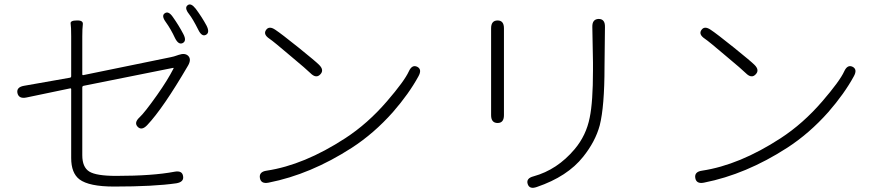

<svg xmlns="http://www.w3.org/2000/svg" viewBox="-20 -835 4040 882"><path d="M504 22Q389 22 345 -11Q307 -40 307 -109V-425Q307 -430 302 -429L101 -387Q66 -380 60 -408Q55 -435 91 -441L301 -478Q307 -479 307 -485V-668Q307 -712 304.5 -726.5Q302 -741 333 -741Q363 -742 360.5 -723Q358 -704 358 -668V-494Q358 -489 363 -490L763 -572Q779 -575 795 -581L801 -583Q830 -593 845 -578Q860 -562 844 -534Q729 -337 656 -260Q631 -234 613 -252Q594 -271 621 -296Q644 -317 702 -399Q750 -467 777 -520Q779 -524 774 -523L365 -441Q358 -440 358 -433V-122Q358 -67 390 -47Q422 -27 514 -27Q681 -27 781 -46Q817 -53 821 -26Q826 1 790 7Q687 22 504 22ZM819 -637Q800 -628 784 -660Q765 -701 742 -733Q720 -763 737 -774Q754 -786 774 -757Q801 -719 822 -679Q839 -647 819 -637ZM926 -675Q907 -665 891 -698Q866 -748 848 -771Q826 -799 842 -811Q857 -823 879 -795Q908 -756 929 -717Q945 -685 926 -675Z M1214 4Q1179 11 1174 -17Q1169 -46 1205 -51Q1377 -77 1566 -200Q1669 -267 1757 -369Q1838 -463 1858 -507Q1873 -540 1897 -528Q1920 -516 1902 -484Q1859 -405 1785 -320Q1698 -222 1596 -156Q1407 -34 1214 4ZM1451 -493Q1432 -473 1406 -499Q1389 -516 1317 -576Q1236 -645 1218 -657Q1188 -677 1202 -697Q1216 -718 1245 -698Q1271 -681 1352 -616Q1430 -553 1445 -538Q1471 -513 1451 -493Z M2446 24Q2412 36 2404 10Q2396 -16 2431 -25Q2540 -55 2620 -150Q2673 -213 2689 -295Q2704 -366 2704 -512Q2704 -530 2704 -548L2701 -711Q2700 -747 2730 -748Q2760 -748 2759 -711L2757 -529Q2757 -346 2735 -259Q2715 -185 2659 -115Q2587 -24 2446 24ZM2266 -270Q2236 -270 2236 -306V-705Q2236 -741 2266 -741Q2295 -741 2295 -705V-306Q2295 -270 2266 -270Z M3214 4Q3179 11 3174 -17Q3169 -46 3205 -51Q3377 -77 3566 -200Q3669 -267 3757 -369Q3838 -463 3858 -507Q3873 -540 3897 -528Q3920 -516 3902 -484Q3859 -405 3785 -320Q3698 -222 3596 -156Q3407 -34 3214 4ZM3451 -493Q3432 -473 3406 -499Q3389 -516 3317 -576Q3236 -645 3218 -657Q3188 -677 3202 -697Q3216 -718 3245 -698Q3271 -681 3352 -616Q3430 -553 3445 -538Q3471 -513 3451 -493Z"/></svg>

Font: Resource Han Rounded KR Light
Style: Regular
Weight: 300
Designer: Cyano Hao (round all glyphs); Ryoko NISHIZUKA 西塚涼子 (kana, bopomofo & ideographs); Paul D. Hunt (Latin, Greek & Cyrillic)
Foundry: Cyano Hao
Version: 0.990